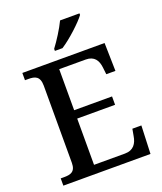

<svg xmlns="http://www.w3.org/2000/svg" viewBox="-166 -1037 965 1143"><g transform="rotate(-20 316.5 -465.5)"><path d="M262 -784V-771H310C367 -807 451 -886 476 -921V-931H353C332 -886 291 -822 262 -784ZM35 0H587L594 -178H537L529 -134C522 -90 500 -54 445 -54H249V-347H489V-400H249V-660H417C471 -660 492 -626 497 -580L502 -536H560L556 -714H35V-668H57C97 -668 129 -660 129 -599V-110C129 -53 96 -46 57 -46H35Z"/></g></svg>

Font: Noto Naskh Arabic UI Medium
Style: Regular
Weight: 500
Designer: Monotype Design Team, David Williams, Mohamad Dakak and Nizar Qandah
Foundry: Monotype Imaging Inc.
Version: Version 2.014